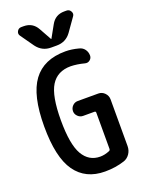

<svg xmlns="http://www.w3.org/2000/svg" viewBox="-177 -1047 855 1138"><g transform="rotate(-20 250.0 -477.5)"><path d="M377.9 -964.8H392.6Q410.2 -964.8 418.9 -948.7Q427.7 -932.6 417 -918.9L358.4 -835.9Q325.2 -790 267.6 -790H232.4Q175.8 -790 141.6 -835.9L83 -918.9Q72.3 -932.6 80.6 -948.7Q88.9 -964.8 107.4 -964.8H122.1Q178.7 -964.8 206.1 -915L249 -837.9H250H251L293.9 -915Q321.3 -964.8 377.9 -964.8ZM282.2 9.8Q160.2 9.8 96.7 -79.6Q33.2 -168.9 33.2 -364.7Q33.2 -560.5 99.6 -650.4Q166 -740.2 302.7 -740.2Q341.8 -740.2 385.7 -728.5Q407.2 -723.6 419.9 -706.5Q432.6 -689.5 432.6 -667Q432.6 -650.4 418.9 -639.6Q405.3 -628.9 387.7 -633.8Q342.8 -645.5 302.7 -646.5Q217.8 -646.5 178.2 -582.5Q138.7 -518.6 138.7 -365.2Q138.7 -212.9 176.3 -147.9Q213.9 -83 285.2 -83Q313.5 -83 343.8 -95.7Q351.6 -98.6 351.6 -108.4V-335.9Q351.6 -344.7 342.8 -344.7H271.5Q252.9 -344.7 238.8 -358.4Q224.6 -372.1 224.6 -390.6Q224.6 -410.2 238.3 -424.3Q252 -438.5 271.5 -438.5H401.4Q424.8 -438.5 441.4 -421.4Q458 -404.3 458 -380.9V-86.9Q458 -59.6 443.4 -38.1Q428.7 -16.6 405.3 -8.8Q348.6 9.8 282.2 9.8Z"/></g></svg>

Font: Rounded Mgen+ 2m medium
Style: Regular
Weight: 500
Designer: [Source Han Sans]
Ryoko NISHIZUKA  (kana & ideographs); Paul D. Hunt (Latin, Greek & Cyrillic); Wenlong ZHANG  (bopomofo
Version: Version 1.059.20150602